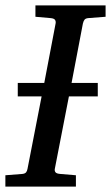

<svg xmlns="http://www.w3.org/2000/svg" viewBox="-35 -691 411 711"><path d="M292 -624Q282.2 -623 278.3 -618.4Q274.4 -613.8 272 -604L230 -383.8H327.1V-334H220.2L168 -65.9Q166.5 -58.6 170.4 -53.2Q174.3 -47.9 188 -46.9L246.1 -42V0H-15.1V-42L47.9 -46.9Q57.1 -47.9 61.3 -52.5Q65.4 -57.1 66.9 -65.9L119.1 -334H30.8V-383.8H128.9L170.9 -604Q172.4 -612.3 168.5 -617.7Q164.6 -623 151.9 -624L96.2 -628.9V-670.9H356V-628.9Z"/></svg>

Font: Charis SIL APac
Style: Italic
Weight: 400
Italic angle: -11°
Foundry: SIL International
Version: Version 5.000